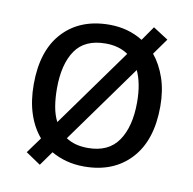

<svg xmlns="http://www.w3.org/2000/svg" viewBox="-71 -637 746 741"><g transform="rotate(10 302.5 -266.5)"><path d="M551 -269Q551 -136 483.5 -63Q416 10 301 10Q264 10 232 1.5Q200 -7 172 -23L132 33L74 -6L119 -68Q88 -104 71.5 -154.5Q55 -205 55 -269Q55 -402 122 -474Q189 -546 304 -546Q377 -546 435 -510L474 -566L533 -528L488 -465Q517 -430 534 -380.5Q551 -331 551 -269ZM146 -269Q146 -231 151.5 -198.5Q157 -166 170 -141L390 -447Q354 -472 302 -472Q220 -472 183 -418Q146 -364 146 -269ZM460 -269Q460 -343 437 -392L217 -86Q251 -63 303 -63Q384 -63 422 -118.5Q460 -174 460 -269Z"/></g></svg>

Font: Noto Sans Kawi
Style: Regular
Weight: 400
Designer: Fadhl Haqq
Version: Version 1.000